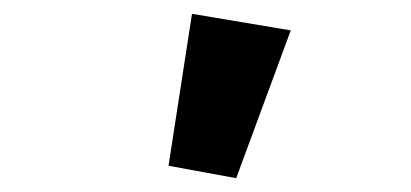

<svg xmlns="http://www.w3.org/2000/svg" viewBox="-20 -813 595 278"><path d="M224 -573 258 -793 401 -769 322 -555Z"/></svg>

Font: Font
Style: ¶
Weight: 700
Designer: Paul D. Hunt
Foundry: Adobe Systems Incorporated
Version: Version 3.000